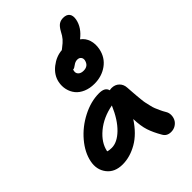

<svg xmlns="http://www.w3.org/2000/svg" viewBox="-293 -1092 1252 1252"><g transform="rotate(-45 333.0 -465.5)"><path d="M382.8 -528.8Q340.3 -528.8 306.6 -543.2Q272.9 -557.6 253.4 -581.8Q233.9 -606 226.6 -637.5Q219.2 -668.9 226.1 -703.1Q237.3 -756.3 285.2 -793.7Q333 -831.1 387.2 -835Q389.2 -836.4 393.1 -839.6Q397 -842.8 398.9 -844.2Q425.8 -864.3 440.4 -881.1Q455.1 -897.9 469.2 -925.8Q485.4 -955.1 502.2 -966.6Q519 -978 542 -978Q573.2 -978 586.7 -960.2Q600.1 -942.4 594.2 -910.2Q582.5 -848.1 521 -800.8Q550.8 -779.3 562 -743.7Q573.2 -708 564.9 -666Q551.8 -601.6 501.2 -565.2Q450.7 -528.8 382.8 -528.8ZM347.2 -683.1Q343.3 -664.6 356 -651.9Q368.7 -639.2 393.1 -639.2Q437.5 -639.2 446.8 -682.1Q449.7 -697.8 440.9 -709Q432.1 -720.2 414.1 -720.2Q396 -720.2 378.4 -707Q360.8 -693.8 354 -693.8H350.1Q349.6 -691.9 348.6 -688.5Q347.7 -685.1 347.2 -683.1ZM141.1 -26.9Q68.4 -26.9 31.5 -75Q-5.4 -123 7.8 -189Q21.5 -257.3 75.7 -321.3Q129.9 -385.3 207 -425Q284.2 -464.8 359.9 -464.8Q414.6 -464.8 422.9 -429.2Q432.6 -431.2 440.9 -431.2Q473.6 -431.2 494.1 -411.1Q514.6 -391.1 516.1 -359.9Q516.6 -352.1 519 -318.4Q521.5 -284.7 522.2 -277.1Q522.9 -269.5 525.6 -242.4Q528.3 -215.3 531 -205.6Q533.7 -195.8 538.3 -173.8Q543 -151.9 548.8 -138.2Q554.7 -124.5 563 -106Q571.3 -87.4 582 -69.8Q592.8 -52.7 592.8 -32.2Q592.8 -11.7 584 5.9Q575.2 23.4 556.6 35.2Q538.1 46.9 514.2 46.9Q475.6 46.9 459 16.1Q429.7 -34.2 415.3 -77.6Q400.9 -121.1 398.9 -188Q344.7 -104.5 276.9 -65.7Q209 -26.9 141.1 -26.9ZM129.9 -160.2V-159.2Q143.1 -153.8 167 -153.8Q217.8 -153.8 270.5 -204.8Q323.2 -255.9 362.8 -349.1Q270 -331.5 206.5 -278.6Q143.1 -225.6 129.9 -160.2Z"/></g></svg>

Font: Shantell Sans Irregular Bouncy
Style: Italic
Weight: 600
Italic angle: -11.31°
Designer: Stephen Nixon, Anya Danilova, Shantell Martin
Foundry: Arrow Type
Version: Version 1.006;[9816181b4]